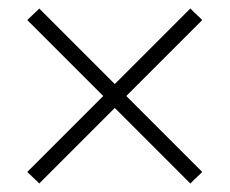

<svg xmlns="http://www.w3.org/2000/svg" viewBox="-20 -509 538 450"><path d="M72 -79 44 -106 222 -284 44 -462 72 -489 249 -312 426 -489 454 -462 276 -284 454 -106 426 -79 249 -256Z"/></svg>

Font: Nunito Sans 7pt Condensed ExtraLight
Style: Regular
Weight: 250
Width: 3
Designer: Vernon Adams
Foundry: Vernon Adams
Version: Version 3.101;gftools[0.9.27]